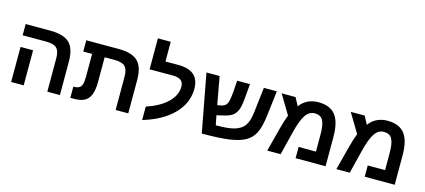

<svg xmlns="http://www.w3.org/2000/svg" viewBox="-62 -1366 4317 1948"><g transform="rotate(15 2096.5 -392.0)"><path d="M215.8 0H84V-368.2H215.8ZM596.2 0H463.9V-352.1Q463.9 -426.8 432.1 -457.3Q400.4 -487.8 321.8 -487.8H74.2V-606H330.1Q474.1 -606 535.2 -546.9Q596.2 -487.8 596.2 -351.1Z M803.7 -487.8H710.9V-606H1050.8Q1191.4 -606 1252.7 -546.6Q1314 -487.3 1314 -350.1V0H1181.6V-348.1Q1181.6 -426.3 1149.9 -457Q1118.2 -487.8 1043 -487.8H935.5V-231.9Q935.5 -147 916.3 -96.7Q897 -46.4 856.4 -23.2Q815.9 0 738.8 0H705.6V-118.2H713.9Q748 -118.2 767.6 -130.6Q787.1 -143.1 795.4 -169.4Q803.7 -195.8 803.7 -249Z M1467.8 -112.8Q1608.4 -158.7 1686.5 -234.4Q1764.6 -310.1 1764.6 -400.9Q1764.6 -487.8 1655.8 -487.8H1407.7V-813H1542.5V-606H1677.7Q1897.5 -606 1897.5 -414.1Q1897.5 -262.7 1783.7 -147Q1669.9 -31.2 1467.8 28.8Z M2295.4 -606H2430.2L2415.5 -439Q2409.7 -370.1 2393.6 -330.1Q2377.4 -290 2348.4 -267.6Q2319.3 -245.1 2256.3 -230L2183.1 -212.9L2203.1 -112.8H2214.8Q2336.9 -112.8 2403.3 -133.5Q2469.7 -154.3 2502.2 -200.9Q2534.7 -247.6 2545.4 -342.8L2576.2 -606H2712.4L2681.2 -346.2Q2666 -220.2 2634.3 -157.2Q2602.5 -94.2 2542.5 -60.1Q2482.4 -25.9 2378.4 -10.5Q2274.4 4.9 2087.4 4.9L1973.1 -606H2111.3L2164.6 -314L2200.2 -320.8Q2233.4 -327.1 2249.3 -342.5Q2265.1 -357.9 2273.4 -388.4Q2281.7 -418.9 2288.1 -497.1Z M3148.9 -608.9Q3273.4 -608.9 3330.1 -535.9Q3386.7 -462.9 3386.7 -308.1V0H3071.8V-118.2H3253.9V-297.9Q3253.9 -400.9 3229.2 -445.6Q3204.6 -490.2 3142.6 -490.2Q3085 -490.2 3046.1 -432.9Q3007.3 -375.5 2973.6 -237.8L2914.6 0H2773.9L2839.8 -252.9Q2864.3 -344.7 2885.7 -397L2764.6 -599.1H2910.6L2956.5 -513.2Q2985.8 -558.1 3036.9 -583.5Q3087.9 -608.9 3148.9 -608.9Z M3875 -608.9Q3999.5 -608.9 4056.2 -535.9Q4112.8 -462.9 4112.8 -308.1V0H3797.9V-118.2H3980V-297.9Q3980 -400.9 3955.3 -445.6Q3930.7 -490.2 3868.7 -490.2Q3811 -490.2 3772.2 -432.9Q3733.4 -375.5 3699.7 -237.8L3640.6 0H3500L3565.9 -252.9Q3590.3 -344.7 3611.8 -397L3490.7 -599.1H3636.7L3682.6 -513.2Q3711.9 -558.1 3762.9 -583.5Q3814 -608.9 3875 -608.9Z"/></g></svg>

Font: Liberation Sans
Style: Bold
Weight: 700
Designer: Steve Matteson
Foundry: Ascender Corporation
Version: Version 2.1.5